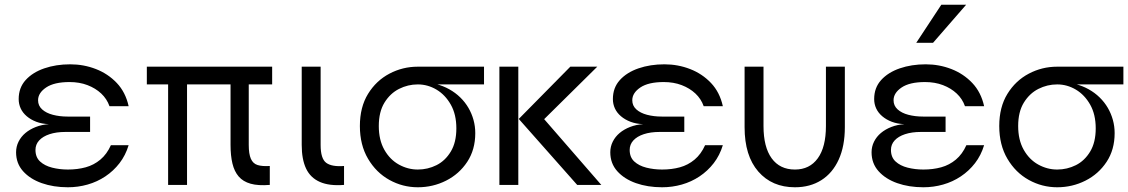

<svg xmlns="http://www.w3.org/2000/svg" viewBox="-20 -782 4771 812"><path d="M267 10Q206 10 156.5 -7.5Q107 -25 77.5 -58Q48 -91 48 -138Q48 -162 58.5 -183Q69 -204 87.5 -219.5Q106 -235 131.5 -245Q157 -255 187 -257Q157 -258 133.5 -267Q110 -276 93 -290.5Q76 -305 67.5 -323.5Q59 -342 59 -363Q59 -411 88.5 -443.5Q118 -476 167.5 -493Q217 -510 277 -510Q334 -510 385.5 -490Q437 -470 474 -431Q511 -392 524 -333H443Q432 -364 408 -386.5Q384 -409 350 -422Q316 -435 274 -435Q209 -435 175 -412Q141 -389 141 -358Q141 -335 158 -319.5Q175 -304 203.5 -296.5Q232 -289 266 -289H361V-224H257Q218 -224 189.5 -214.5Q161 -205 145.5 -188Q130 -171 130 -148Q130 -117 149.5 -99Q169 -81 200.5 -73Q232 -65 267 -65Q308 -65 342.5 -74.5Q377 -84 404.5 -107Q432 -130 449 -168H524Q511 -125 485.5 -92Q460 -59 425.5 -36Q391 -13 350.5 -1.5Q310 10 267 10Z M691 -450H771V0H691ZM1131 -500V-425H601V-500ZM1032 -169Q1032 -131 1041 -110.5Q1050 -90 1069.5 -84Q1089 -78 1121 -80V0Q1072 4 1040 -5Q1008 -14 989.5 -35.5Q971 -57 963 -90.5Q955 -124 955 -169V-450H1032Z M1435 0Q1373 5 1333 -12.5Q1293 -30 1274.5 -69Q1256 -108 1256 -169V-500H1336V-169Q1336 -111 1359.5 -93.5Q1383 -76 1435 -80Z M1747 10Q1683 10 1627 -21Q1571 -52 1536.5 -110.5Q1502 -169 1502 -249Q1502 -329 1536.5 -385Q1571 -441 1627 -470.5Q1683 -500 1747 -500L1757 -435Q1792 -435 1823 -427Q1854 -419 1880 -404.5Q1906 -390 1926.5 -370Q1947 -350 1961 -326Q1975 -302 1982.5 -275Q1990 -248 1990 -219Q1990 -149 1956 -97.5Q1922 -46 1866.5 -18Q1811 10 1747 10ZM1747 -65Q1789 -65 1826 -83.5Q1863 -102 1886.5 -141Q1910 -180 1910 -239Q1910 -298 1886.5 -339.5Q1863 -381 1826 -403Q1789 -425 1747 -425Q1705 -425 1667.5 -406Q1630 -387 1606 -348Q1582 -309 1582 -249Q1582 -190 1605.5 -148.5Q1629 -107 1667 -86Q1705 -65 1747 -65ZM2027 -500V-425H1747V-500Z M2092 -500H2172V0H2092ZM2506 -500 2256 -253 2258 -305 2523 0H2421L2174 -279L2392 -500Z M2780 10Q2719 10 2669.5 -7.5Q2620 -25 2590.5 -58Q2561 -91 2561 -138Q2561 -162 2571.5 -183Q2582 -204 2600.5 -219.5Q2619 -235 2644.5 -245Q2670 -255 2700 -257Q2670 -258 2646.5 -267Q2623 -276 2606 -290.5Q2589 -305 2580.5 -323.5Q2572 -342 2572 -363Q2572 -411 2601.5 -443.5Q2631 -476 2680.5 -493Q2730 -510 2790 -510Q2847 -510 2898.5 -490Q2950 -470 2987 -431Q3024 -392 3037 -333H2956Q2945 -364 2921 -386.5Q2897 -409 2863 -422Q2829 -435 2787 -435Q2722 -435 2688 -412Q2654 -389 2654 -358Q2654 -335 2671 -319.5Q2688 -304 2716.5 -296.5Q2745 -289 2779 -289H2874V-224H2770Q2731 -224 2702.5 -214.5Q2674 -205 2658.5 -188Q2643 -171 2643 -148Q2643 -117 2662.5 -99Q2682 -81 2713.5 -73Q2745 -65 2780 -65Q2821 -65 2855.5 -74.5Q2890 -84 2917.5 -107Q2945 -130 2962 -168H3037Q3024 -125 2998.5 -92Q2973 -59 2938.5 -36Q2904 -13 2863.5 -1.5Q2823 10 2780 10Z M3553 -500H3473V-249Q3473 -160 3438.5 -112.5Q3404 -65 3342 -65Q3278 -65 3243.5 -112.5Q3209 -160 3209 -249V-500H3129V-244Q3129 -123 3187 -56.5Q3245 10 3342 10Q3406 10 3453.5 -20Q3501 -50 3527 -107Q3553 -164 3553 -244Z M3885 10Q3824 10 3774.5 -7.5Q3725 -25 3695.5 -58Q3666 -91 3666 -138Q3666 -162 3676.5 -183Q3687 -204 3705.5 -219.5Q3724 -235 3749.5 -245Q3775 -255 3805 -257Q3775 -258 3751.5 -267Q3728 -276 3711 -290.5Q3694 -305 3685.5 -323.5Q3677 -342 3677 -363Q3677 -411 3706.5 -443.5Q3736 -476 3785.5 -493Q3835 -510 3895 -510Q3952 -510 4003.5 -490Q4055 -470 4092 -431Q4129 -392 4142 -333H4061Q4050 -364 4026 -386.5Q4002 -409 3968 -422Q3934 -435 3892 -435Q3827 -435 3793 -412Q3759 -389 3759 -358Q3759 -335 3776 -319.5Q3793 -304 3821.5 -296.5Q3850 -289 3884 -289H3979V-224H3875Q3836 -224 3807.5 -214.5Q3779 -205 3763.5 -188Q3748 -171 3748 -148Q3748 -117 3767.5 -99Q3787 -81 3818.5 -73Q3850 -65 3885 -65Q3926 -65 3960.5 -74.5Q3995 -84 4022.5 -107Q4050 -130 4067 -168H4142Q4129 -125 4103.5 -92Q4078 -59 4043.5 -36Q4009 -13 3968.5 -1.5Q3928 10 3885 10ZM3855 -601 3961 -762H4066L3926 -601Z M4451 10Q4387 10 4331 -21Q4275 -52 4240.5 -110.5Q4206 -169 4206 -249Q4206 -329 4240.5 -385Q4275 -441 4331 -470.5Q4387 -500 4451 -500L4461 -435Q4496 -435 4527 -427Q4558 -419 4584 -404.5Q4610 -390 4630.5 -370Q4651 -350 4665 -326Q4679 -302 4686.5 -275Q4694 -248 4694 -219Q4694 -149 4660 -97.5Q4626 -46 4570.5 -18Q4515 10 4451 10ZM4451 -65Q4493 -65 4530 -83.5Q4567 -102 4590.5 -141Q4614 -180 4614 -239Q4614 -298 4590.5 -339.5Q4567 -381 4530 -403Q4493 -425 4451 -425Q4409 -425 4371.5 -406Q4334 -387 4310 -348Q4286 -309 4286 -249Q4286 -190 4309.5 -148.5Q4333 -107 4371 -86Q4409 -65 4451 -65ZM4731 -500V-425H4451V-500Z"/></svg>

Font: Syne
Style: Regular
Weight: 400
Designer: Lucas Descroix
Foundry: Bonjour Monde
Version: Version 2.200